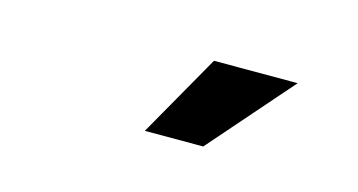

<svg xmlns="http://www.w3.org/2000/svg" viewBox="-35 -795 670 359"><g transform="rotate(15 300.0 -616.0)"><path d="M255 -536 346 -696H508L368 -536Z"/></g></svg>

Font: Gantari ExtraBold
Style: Italic
Weight: 800
Italic angle: -10°
Designer: Anugrah Pasau
Foundry: Lafontype
Version: Version 1.000